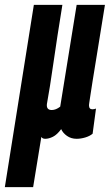

<svg xmlns="http://www.w3.org/2000/svg" viewBox="-69 -564 454 794"><path d="M-49 210 71 -544H189Q167 -409 152 -304Q137 -199 125 -134Q122 -109 145 -109Q162 -109 180 -123L248 -544H365Q346 -425 333.5 -349Q321 -273 314 -229Q307 -185 304 -164.5Q301 -144 300 -137.5Q299 -131 299 -129Q299 -112 313 -112Q320 -112 328 -115L314 -11Q302 -1 283.5 4.5Q265 10 248 10Q225 10 208 -2Q191 -14 184 -30Q167 -7 150 1.5Q133 10 118 10Q106 10 102 2L68 210Z"/></svg>

Font: Georama ExtraCondensed
Style: Bold Italic
Weight: 700
Width: 2
Italic angle: -9°
Designer: Jean-Baptiste Levee
Foundry: Production Type
Version: Version 1.000